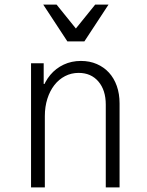

<svg xmlns="http://www.w3.org/2000/svg" viewBox="-20 -815 640 835"><path d="M115 0H175V-310Q175 -351 186 -385.5Q197 -420 216.5 -445Q236 -470 263 -484Q290 -498 322 -498Q376 -498 408 -460.5Q440 -423 440 -360V0H500V-365Q500 -407 488 -441Q476 -475 454 -499Q432 -523 401 -536.5Q370 -550 332 -550Q291 -550 257 -534Q223 -518 199 -489.5Q175 -461 161.5 -420.5Q148 -380 148 -330L178 -450H170V-540H115ZM273 -635H347L452 -795H394L310 -691L226 -795H168Z"/></svg>

Font: CommitMonoV142 ExtLt
Style: Regular
Weight: 200
Monospace: yes
Designer: Eigil Nikolajsen
Foundry: Eigil Nikolajsen
Version: Version 1.142